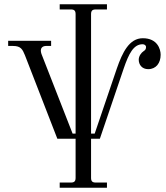

<svg xmlns="http://www.w3.org/2000/svg" viewBox="-20 -646 774 894"><path d="M18 -432H41C77 -432 85 -416 96 -389L247 0H332V182C332 198 326 204 310 204H258V228H478V204H426C410 204 404 198 404 182V0H445L556 -327C580 -397 602 -440 644 -440C651 -440 660 -436 660 -427C660 -418 657 -413 649 -408C638 -401 626 -385 626 -368C626 -345 641 -324 670 -324C707 -324 728 -353 728 -391C728 -417 713 -468 645 -468C582 -468 550 -402 524 -327L421 -24H404V-580C404 -596 410 -602 426 -602H478V-626H258V-602H310C326 -602 332 -596 332 -580V-24H318L173 -395C172 -398 170 -406 170 -410C170 -421 176 -431 193 -432H218V-456H18Z"/></svg>

Font: Old Standard
Style: Regular
Weight: 400
Designer: Alexey Kryukov <alexios@thessalonica.org.ru>
Version: Version 2.0